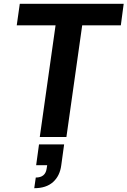

<svg xmlns="http://www.w3.org/2000/svg" viewBox="-20 -720 670 1009"><path d="M189 0 272 -587H68L84 -700H630L615 -587H412L329 0ZM160 269 168 213Q218 213 225 167L228 148H170L185 39H317L302 148Q295 204 259 236.5Q223 269 160 269Z"/></svg>

Font: Host Grotesk ExtraBold
Style: Italic
Weight: 800
Italic angle: -8°
Designer: Doğukan Karapınar
Foundry: Element Type
Version: Version 1.003; ttfautohint (v1.8.4.7-5d5b)